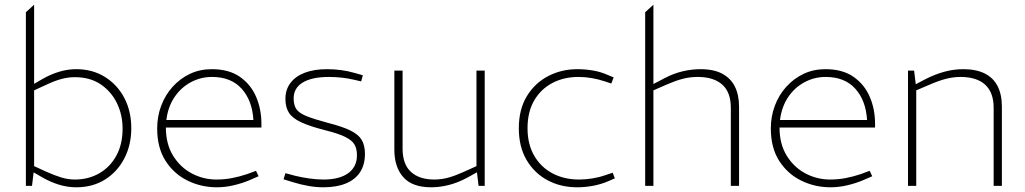

<svg xmlns="http://www.w3.org/2000/svg" viewBox="-20 -790 4358 816"><path d="M304 6Q267 6 231 -5Q195 -16 160 -36L117 -61L125 -84L175 -61Q213 -44 241.5 -35.5Q270 -27 298 -27Q356 -27 402 -53.5Q448 -80 474.5 -128.5Q501 -177 501 -243Q501 -302 477 -351.5Q453 -401 408 -431.5Q363 -462 298 -462Q270 -462 241.5 -454.5Q213 -447 175 -429L125 -406V-81V-74L116 0H90V-738L125 -770V-424L117 -429L160 -454Q195 -474 231 -485Q267 -496 304 -496Q373 -496 426 -463Q479 -430 508.5 -373.5Q538 -317 538 -245Q538 -174 508.5 -117Q479 -60 426.5 -27Q374 6 304 6Z M902 6Q835 6 777 -22.5Q719 -51 683.5 -106.5Q648 -162 648 -244Q648 -295 665 -340.5Q682 -386 713.5 -421Q745 -456 787 -476Q829 -496 880 -496Q953 -496 999.5 -463.5Q1046 -431 1068.5 -378.5Q1091 -326 1091 -264V-248H685Q685 -178 715.5 -128.5Q746 -79 795 -53Q844 -27 900 -27Q934 -27 965.5 -33Q997 -39 1030 -50L1068 -64L1079 -41L1040 -24Q1009 -11 973 -2.5Q937 6 902 6ZM687 -280H1057Q1052 -363 1007 -413Q962 -463 881 -463Q833 -463 791 -440.5Q749 -418 721.5 -377Q694 -336 687 -280Z M1354 6Q1324 6 1292 0.5Q1260 -5 1224 -16L1185 -28L1193 -54L1234 -43Q1263 -36 1294.5 -31.5Q1326 -27 1354 -27Q1423 -27 1460 -54Q1497 -81 1497 -130Q1497 -157 1487 -175Q1477 -193 1448.5 -207.5Q1420 -222 1364 -236Q1297 -253 1259.5 -270.5Q1222 -288 1207.5 -311.5Q1193 -335 1193 -370Q1193 -409 1214.5 -437.5Q1236 -466 1275.5 -481Q1315 -496 1370 -496Q1401 -496 1430.5 -492Q1460 -488 1491 -479L1522 -470L1515 -444L1485 -451Q1460 -457 1432.5 -460Q1405 -463 1378 -463Q1306 -463 1267 -439.5Q1228 -416 1228 -372Q1228 -344 1239 -327Q1250 -310 1281.5 -297Q1313 -284 1373 -268Q1436 -252 1470 -235Q1504 -218 1517.5 -195Q1531 -172 1531 -136Q1531 -90 1510.5 -58.5Q1490 -27 1450.5 -10.5Q1411 6 1354 6Z M1813 6Q1732 6 1694 -37Q1656 -80 1656 -154V-490H1691V-158Q1691 -92 1726.5 -59.5Q1762 -27 1826 -27Q1857 -27 1887 -35.5Q1917 -44 1952 -60L2005 -84V-490H2040V0H2014L2006 -66L2013 -61L1966 -35Q1925 -13 1886.5 -3.5Q1848 6 1813 6Z M2433 6Q2363 6 2307 -24Q2251 -54 2218 -110Q2185 -166 2185 -245Q2185 -325 2219 -381Q2253 -437 2309.5 -466.5Q2366 -496 2434 -496Q2466 -496 2499.5 -490.5Q2533 -485 2564 -471L2588 -461L2578 -435L2551 -444Q2524 -453 2495.5 -458Q2467 -463 2439 -463Q2376 -463 2327 -437Q2278 -411 2250 -362.5Q2222 -314 2222 -245Q2222 -177 2250.5 -128Q2279 -79 2328.5 -53Q2378 -27 2441 -27Q2468 -27 2496.5 -31.5Q2525 -36 2551 -45L2584 -56L2593 -32L2563 -19Q2532 -6 2498.5 0Q2465 6 2433 6Z M2722 0V-738L2757 -770V-433L2805 -458Q2843 -478 2881.5 -487Q2920 -496 2957 -496Q3014 -496 3050 -476.5Q3086 -457 3103.5 -421.5Q3121 -386 3121 -336V0H3086V-332Q3086 -398 3049.5 -430.5Q3013 -463 2945 -463Q2912 -463 2881.5 -455Q2851 -447 2819 -433L2757 -406V0Z M3510 6Q3443 6 3385 -22.5Q3327 -51 3291.5 -106.5Q3256 -162 3256 -244Q3256 -295 3273 -340.5Q3290 -386 3321.5 -421Q3353 -456 3395 -476Q3437 -496 3488 -496Q3561 -496 3607.5 -463.5Q3654 -431 3676.5 -378.5Q3699 -326 3699 -264V-248H3293Q3293 -178 3323.5 -128.5Q3354 -79 3403 -53Q3452 -27 3508 -27Q3542 -27 3573.5 -33Q3605 -39 3638 -50L3676 -64L3687 -41L3648 -24Q3617 -11 3581 -2.5Q3545 6 3510 6ZM3295 -280H3665Q3660 -363 3615 -413Q3570 -463 3489 -463Q3441 -463 3399 -440.5Q3357 -418 3329.5 -377Q3302 -336 3295 -280Z M3839 0V-490H3865L3872 -432L3914 -454Q3953 -474 3993 -485Q4033 -496 4074 -496Q4128 -496 4164.5 -478Q4201 -460 4219.5 -424.5Q4238 -389 4238 -336V0H4203V-332Q4203 -397 4167 -430Q4131 -463 4062 -463Q4032 -463 4000.5 -455Q3969 -447 3928 -429L3874 -406V0Z"/></svg>

Font: REM Medium Thin
Style: Regular
Weight: 250
Version: Version 1.005;gftools[0.9.28]